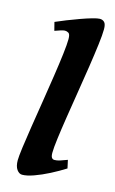

<svg xmlns="http://www.w3.org/2000/svg" viewBox="-118 -789 515 857"><g transform="rotate(15 139.0 -361.0)"><path d="M265.6 -59.6Q233.9 -39.6 198.2 -21.2Q162.6 -2.9 130.4 8.5Q98.1 20 76.7 20Q63 20 52.2 5.1Q41.5 -9.8 41.5 -38.1Q41.5 -54.2 47.1 -96.7Q52.7 -139.2 61.8 -196.8Q70.8 -254.4 81.1 -318.1Q91.3 -381.8 100.3 -441.9Q109.4 -502 115 -548.6Q120.6 -595.2 120.6 -618.2Q120.6 -640.6 112.8 -645.8Q105 -650.9 95.7 -650.9Q89.8 -650.9 75.4 -646.5Q61 -642.1 49.8 -637.7L40 -676.3Q60.5 -685.5 89.1 -696.8Q117.7 -708 146.7 -718.5Q175.8 -729 199 -735.6Q222.2 -742.2 232.4 -742.2Q246.1 -742.2 254.2 -733.4Q262.2 -724.6 262.2 -702.1Q262.2 -676.8 256.3 -629.9Q250.5 -583 241.5 -523.7Q232.4 -464.4 222.2 -401.4Q211.9 -338.4 202.9 -280.3Q193.8 -222.2 188 -177.2Q182.1 -132.3 182.1 -109.9Q182.1 -93.3 186.8 -87.2Q191.4 -81.1 199.2 -81.1Q210.4 -81.1 223.1 -85Q235.8 -88.9 257.3 -97.2Z"/></g></svg>

Font: Gentium Book Plus
Style: Bold Italic
Weight: 700
Italic angle: -8°
Designer: Victor Gaultney, Annie Olsen, Iska Routamaa, Becca Hirsbrunner
Foundry: SIL International
Version: Version 6.101